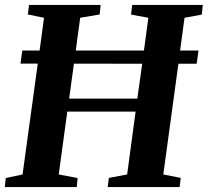

<svg xmlns="http://www.w3.org/2000/svg" viewBox="-22 -763 848 783"><path d="M-2.5 0 1.5 -37 70 -51.5 132 -503.5H61.5L69 -557H139.5L157.5 -690.5L91.5 -704L96.5 -743H388.5L384.5 -704L305 -690.5L287 -557H565L583 -690.5L512.5 -703.5L517 -743H805L801 -703.5L730.5 -690.5L712.5 -557H787.5L780 -503H705.5L644 -51.5L715 -37.5L710.5 0H417L422 -37.5L496.5 -51.5L531 -308H252.5L217.5 -51.5L294.5 -37L291 0ZM260 -361H538L558 -503L279.5 -503.5Z"/></svg>

Font: Merriweather 60pt
Style: Bold Italic
Weight: 700
Italic angle: -7.8°
Version: Version 2.101